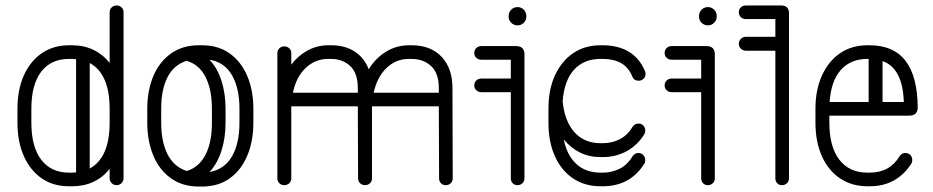

<svg xmlns="http://www.w3.org/2000/svg" viewBox="-20 -679 3421 704"><path d="M44 -229V-280Q44 -350 67.5 -402.5Q91 -455 133.5 -484Q176 -513 233 -513H245Q288 -513 323 -496Q358 -479 382 -448V-634Q382 -645 389.5 -652Q397 -659 408 -659Q418 -659 425.5 -652Q433 -645 433 -634V-25Q433 -15 425.5 -7.5Q418 0 408 0Q397 0 389.5 -7.5Q382 -15 382 -25V-60Q358 -29 323 -12.5Q288 4 245 4H233Q175 4 133 -25Q91 -54 67.5 -106.5Q44 -159 44 -229ZM95 -229Q95 -141 131 -93.5Q167 -46 233 -46H245Q252 -46 259 -47V-462Q252 -463 245 -463H233Q167 -463 131 -416Q95 -369 95 -280ZM382 -280Q382 -408 309 -448V-61Q382 -101 382 -229Z M520 -280Q520 -347 542 -399.5Q564 -452 606.5 -482.5Q649 -513 709 -513H721Q781 -513 823 -482.5Q865 -452 887 -399.5Q909 -347 909 -280V-229Q909 -162 887 -109Q865 -56 823 -25.5Q781 5 721 5H709Q649 5 606.5 -25.5Q564 -56 542 -109Q520 -162 520 -229ZM807 -229Q807 -173 792 -126Q777 -79 748 -48Q803 -58 830.5 -105.5Q858 -153 858 -229V-280Q858 -356 830.5 -403.5Q803 -451 748 -460Q777 -430 792 -383Q807 -336 807 -280ZM571 -280V-229Q571 -159 594.5 -113Q618 -67 665 -52Q710 -66 733.5 -111.5Q757 -157 757 -229V-280Q757 -351 733.5 -397Q710 -443 664 -456Q617 -441 594 -395.5Q571 -350 571 -280Z M1048 -25Q1048 -14 1040.5 -7Q1033 0 1022 0Q1012 0 1004.5 -7Q997 -14 997 -25V-484Q997 -495 1004.5 -502Q1012 -509 1022 -509Q1033 -509 1040.5 -502Q1048 -495 1048 -484V-442Q1073 -475 1108 -494Q1143 -513 1183 -513H1195Q1245 -513 1280.5 -490Q1316 -467 1332 -425Q1357 -466 1395.5 -489.5Q1434 -513 1479 -513H1490Q1559 -513 1599 -471Q1639 -429 1639 -356L1640 -25Q1640 -14 1632.5 -7Q1625 0 1614 0Q1604 0 1597 -7Q1590 -14 1590 -25L1589 -289H1344Q1344 -285 1344 -280V-25Q1344 -14 1336.5 -7Q1329 0 1318 0Q1308 0 1300.5 -7Q1293 -14 1293 -25L1292 -289H1048Q1048 -285 1048 -280ZM1479 -463Q1432 -463 1397.5 -430Q1363 -397 1350 -339H1589V-356Q1589 -411 1560.5 -437Q1532 -463 1489 -463ZM1183 -463Q1136 -463 1101 -430Q1066 -397 1054 -339H1292V-356Q1292 -411 1264 -437Q1236 -463 1193 -463Z M1745 -341Q1734 -341 1726.5 -348Q1719 -355 1719 -366Q1719 -377 1726.5 -384Q1734 -391 1745 -391H1853V-460H1745Q1734 -460 1726.5 -467Q1719 -474 1719 -485Q1719 -496 1726.5 -503Q1734 -510 1745 -510H1872Q1903 -510 1903 -480V-25Q1903 -14 1895.5 -7Q1888 0 1877 0Q1867 0 1860 -7Q1853 -14 1853 -25V-341ZM1845 -620Q1845 -634 1854.5 -643.5Q1864 -653 1878 -653Q1891 -653 1900.5 -643.5Q1910 -634 1910 -620V-618Q1910 -605 1900.5 -595.5Q1891 -586 1878 -586Q1864 -586 1854.5 -595.5Q1845 -605 1845 -618Z M2345 -418Q2347 -414 2347 -408Q2347 -397 2339.5 -390Q2332 -383 2322 -383Q2305 -383 2299 -397Q2285 -432 2257.5 -447.5Q2230 -463 2190 -463H2182Q2121 -463 2085 -423.5Q2049 -384 2043 -308Q2050 -235 2086 -194.5Q2122 -154 2182 -154H2190Q2224 -154 2252.5 -168.5Q2281 -183 2300 -215Q2308 -226 2321 -226Q2332 -226 2339 -218.5Q2346 -211 2346 -200Q2346 -193 2342 -186Q2317 -146 2277.5 -124.5Q2238 -103 2190 -103H2182Q2140 -103 2106 -120Q2072 -137 2047 -168Q2059 -109 2093.5 -77.5Q2128 -46 2182 -46H2190Q2224 -46 2252.5 -60.5Q2281 -75 2300 -107Q2308 -118 2321 -118Q2332 -118 2339 -110Q2346 -102 2346 -92Q2346 -84 2342 -78Q2290 4 2190 4H2182Q2124 4 2081 -25Q2038 -54 2014.5 -106.5Q1991 -159 1991 -229V-280Q1991 -351 2015 -403Q2039 -455 2081.5 -484Q2124 -513 2182 -513H2190Q2246 -513 2285.5 -489.5Q2325 -466 2345 -418Z M2443 -341Q2432 -341 2424.5 -348Q2417 -355 2417 -366Q2417 -377 2424.5 -384Q2432 -391 2443 -391H2551V-460H2443Q2432 -460 2424.5 -467Q2417 -474 2417 -485Q2417 -496 2424.5 -503Q2432 -510 2443 -510H2570Q2601 -510 2601 -480V-25Q2601 -14 2593.5 -7Q2586 0 2575 0Q2565 0 2558 -7Q2551 -14 2551 -25V-341ZM2543 -620Q2543 -634 2552.5 -643.5Q2562 -653 2576 -653Q2589 -653 2598.5 -643.5Q2608 -634 2608 -620V-618Q2608 -605 2598.5 -595.5Q2589 -586 2576 -586Q2562 -586 2552.5 -595.5Q2543 -605 2543 -618Z M2715 -493Q2704 -493 2696.5 -500.5Q2689 -508 2689 -519Q2689 -529 2696.5 -536.5Q2704 -544 2715 -544H2823V-609H2715Q2704 -609 2696.5 -616Q2689 -623 2689 -634Q2689 -645 2696.5 -652Q2704 -659 2715 -659H2844Q2873 -659 2873 -630V-25Q2873 -14 2865.5 -7Q2858 0 2847 0Q2837 0 2830 -7Q2823 -14 2823 -25V-493Z M3321 -78Q3267 4 3169 4H3161Q3103 4 3060 -25Q3017 -54 2993.5 -106.5Q2970 -159 2970 -229V-280Q2970 -350 2994 -402.5Q3018 -455 3060.5 -484Q3103 -513 3161 -513H3169Q3343 -513 3345 -286Q3345 -255 3314 -255H3021V-229Q3021 -141 3057.5 -93.5Q3094 -46 3161 -46H3169Q3243 -46 3279 -107Q3287 -118 3300 -118Q3311 -118 3318 -110.5Q3325 -103 3325 -92Q3325 -84 3321 -78ZM3161 -463Q3099 -463 3063 -422.5Q3027 -382 3022 -305H3165V-463ZM3294 -305Q3290 -429 3216 -455V-305Z"/></svg>

Font: Libertine Sup
Style: Regular
Weight: 400
Designer: Bastien Sozeau
Foundry: NBR — Bastien Sozeau
Version: Version 2.003; ttfautohint (v1.8.4.7-5d5b);gftools[0.9.33]